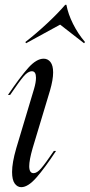

<svg xmlns="http://www.w3.org/2000/svg" viewBox="-20 -763 372 795"><path d="M161 -520Q178 -520 189 -506Q200 -492 200 -463Q200 -433 187 -388L115 -149Q101 -100 101 -75Q101 -46 119 -46Q133 -46 150 -65.5Q167 -85 203 -138H212Q166 -68 131 -28Q96 12 68 12Q52 12 41 -3Q30 -18 30 -51Q30 -89 47 -148L121 -395Q129 -422 129 -441Q129 -468 112 -468Q96 -468 78 -447Q60 -426 22 -370H13Q63 -444 97 -482Q131 -520 161 -520ZM250 -743H255Q262 -705 282.5 -664Q303 -623 332 -589L328 -584L229 -661L88 -584L85 -589Q130 -624 175 -666Q220 -708 250 -743Z"/></svg>

Font: Nyght Serif Light Italic
Style: Regular
Weight: 300
Italic angle: -16°
Designer: Maksym Kobuzan
Version: Version 0.410